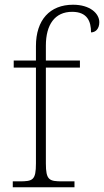

<svg xmlns="http://www.w3.org/2000/svg" viewBox="-20 -792 440 812"><path d="M34 0H295V-25H244C188 -25 174 -30 174 -101V-506H318V-536H174V-599C174 -688 212 -742 285 -742C349 -742 365 -702 365 -655C383 -655 400 -669 400 -698C400 -735 361 -772 289 -772C191 -772 132 -708 132 -597V-536H38V-506H132V-101C132 -30 119 -25 62 -25H34Z"/></svg>

Font: Noto Serif Devanagari ExtraLight
Style: Regular
Weight: 200
Designer: Universal Thirst, Indian Type Foundry and the Monotype Design Team
Foundry: Monotype Imaging Inc.
Version: Version 2.004